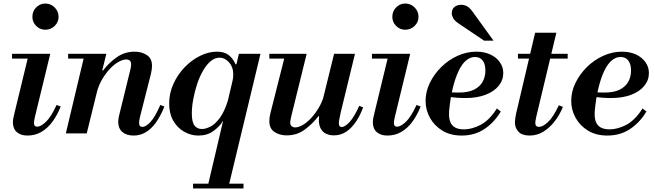

<svg xmlns="http://www.w3.org/2000/svg" viewBox="-20 -754 3703 1085"><path d="M236 -586Q206 -586 184.5 -607.5Q163 -629 163 -659Q163 -690 184.5 -712Q206 -734 236 -734Q267 -734 289 -712Q311 -690 311 -659Q311 -629 289 -607.5Q267 -586 236 -586ZM135 12Q97 12 75 -7.5Q53 -27 53 -63Q53 -73 55 -85Q57 -97 63 -120L143 -450H264L177 -92Q174 -79 173 -71Q172 -63 172 -59Q172 -38 190 -38Q210 -38 239 -65Q268 -92 300 -161L323 -152Q304 -104 277 -67Q250 -30 214.5 -9Q179 12 135 12ZM48 -423V-450H229V-423Z M735 12Q694 12 671 -8.5Q648 -29 648 -66Q648 -75 649.5 -82.5Q651 -90 652 -97L716 -358Q718 -365 719.5 -374Q721 -383 721 -390Q721 -405 713.5 -411.5Q706 -418 693 -418Q675 -418 651 -405Q627 -392 603 -367Q579 -342 558.5 -308Q538 -274 527 -232L556 -356H563Q593 -397 638.5 -429.5Q684 -462 741 -462Q780 -462 809.5 -443Q839 -424 839 -382Q839 -363 833 -337L771 -93Q768 -80 767 -72Q766 -64 766 -59Q766 -37 785 -37Q805 -37 831 -65.5Q857 -94 886 -161L909 -152Q888 -99 861.5 -62Q835 -25 803.5 -6.5Q772 12 735 12ZM352 0 459 -450H581L470 0ZM365 -423V-450H569V-423Z M1154 298 1330 -450H1452L1272 298ZM1071 311V284H1356V311ZM1101 12Q1058 12 1020 -10Q982 -32 959 -72Q936 -112 936 -169Q936 -227 960 -280Q984 -333 1023.5 -374Q1063 -415 1111 -438.5Q1159 -462 1206 -462Q1247 -462 1271.5 -443.5Q1296 -425 1311 -391H1318L1295 -300Q1297 -311 1297.5 -319.5Q1298 -328 1298 -336Q1298 -375 1274.5 -401.5Q1251 -428 1220 -428Q1193 -428 1169.5 -407.5Q1146 -387 1126.5 -353Q1107 -319 1093.5 -277.5Q1080 -236 1072 -193Q1064 -150 1064 -113Q1064 -65 1079 -45Q1094 -25 1121 -25Q1142 -25 1169 -38.5Q1196 -52 1222.5 -88Q1249 -124 1269 -189L1247 -70H1240Q1221 -39 1186 -13.5Q1151 12 1101 12Z M1600 11Q1561 11 1531.5 -8Q1502 -27 1502 -70Q1502 -89 1508 -114L1593 -450H1713L1625 -93Q1624 -86 1622 -77Q1620 -68 1620 -61Q1620 -48 1628 -41Q1636 -34 1648 -34Q1667 -34 1690.5 -47.5Q1714 -61 1737.5 -86Q1761 -111 1781 -144.5Q1801 -178 1812 -218L1786 -97H1779Q1748 -56 1703.5 -22.5Q1659 11 1600 11ZM1502 -423V-450H1669V-423ZM1866 11Q1844 11 1824.5 2.5Q1805 -6 1793.5 -25.5Q1782 -45 1782 -76Q1782 -89 1785 -106Q1788 -123 1795 -154L1868 -450H1986L1905 -117Q1900 -95 1897.5 -80Q1895 -65 1895 -57Q1895 -36 1911 -36Q1929 -36 1955.5 -64.5Q1982 -93 2010 -156L2032 -147Q2016 -103 1992 -67Q1968 -31 1937 -10Q1906 11 1866 11Z M2270 -586Q2240 -586 2218.5 -607.5Q2197 -629 2197 -659Q2197 -690 2218.5 -712Q2240 -734 2270 -734Q2301 -734 2323 -712Q2345 -690 2345 -659Q2345 -629 2323 -607.5Q2301 -586 2270 -586ZM2169 12Q2131 12 2109 -7.5Q2087 -27 2087 -63Q2087 -73 2089 -85Q2091 -97 2097 -120L2177 -450H2298L2211 -92Q2208 -79 2207 -71Q2206 -63 2206 -59Q2206 -38 2224 -38Q2244 -38 2273 -65Q2302 -92 2334 -161L2357 -152Q2338 -104 2311 -67Q2284 -30 2248.5 -9Q2213 12 2169 12ZM2082 -423V-450H2263V-423Z M2589 12Q2525 12 2479.5 -16Q2434 -44 2409.5 -88.5Q2385 -133 2385 -184Q2385 -236 2409 -285.5Q2433 -335 2473.5 -375Q2514 -415 2565.5 -438.5Q2617 -462 2672 -462Q2716 -462 2750 -446.5Q2784 -431 2804 -403.5Q2824 -376 2824 -341Q2824 -301 2798 -269Q2772 -237 2724 -218.5Q2676 -200 2610 -200Q2586 -200 2559 -202Q2532 -204 2511 -207Q2490 -210 2483 -211L2488 -241Q2505 -234 2524.5 -232.5Q2544 -231 2574 -231Q2627 -231 2660 -248Q2693 -265 2708 -293Q2723 -321 2723 -355Q2723 -392 2707.5 -412Q2692 -432 2664 -432Q2637 -432 2613.5 -412Q2590 -392 2571.5 -353Q2553 -314 2539 -257.5Q2525 -201 2518 -127Q2514 -73 2534.5 -48Q2555 -23 2602 -23Q2647 -23 2696 -48.5Q2745 -74 2788 -141L2810 -124Q2774 -63 2718.5 -25.5Q2663 12 2589 12ZM2716 -524 2575 -619Q2548 -637 2540.5 -652Q2533 -667 2533 -678Q2533 -702 2548 -714.5Q2563 -727 2587 -727Q2604 -727 2619.5 -718.5Q2635 -710 2652 -686L2769 -524Z M2973 12Q2930 12 2910 -9.5Q2890 -31 2890 -61Q2890 -72 2892 -86Q2894 -100 2896 -110L3004 -569H3124L3010 -92Q3007 -79 3006 -71Q3005 -63 3005 -59Q3005 -37 3026 -37Q3047 -37 3076.5 -64Q3106 -91 3138 -159L3161 -150Q3142 -103 3113 -66.5Q3084 -30 3049 -9Q3014 12 2973 12ZM2907 -423V-450H3188V-423Z M3412 12Q3348 12 3302.5 -16Q3257 -44 3232.5 -88.5Q3208 -133 3208 -184Q3208 -236 3232 -285.5Q3256 -335 3296.5 -375Q3337 -415 3388.5 -438.5Q3440 -462 3495 -462Q3539 -462 3573 -446.5Q3607 -431 3627 -403.5Q3647 -376 3647 -341Q3647 -301 3621 -269Q3595 -237 3547 -218.5Q3499 -200 3433 -200Q3409 -200 3382 -202Q3355 -204 3334 -207Q3313 -210 3306 -211L3311 -241Q3328 -234 3347.5 -232.5Q3367 -231 3397 -231Q3450 -231 3483 -248Q3516 -265 3531 -293Q3546 -321 3546 -355Q3546 -392 3530.5 -412Q3515 -432 3487 -432Q3460 -432 3436.5 -412Q3413 -392 3394.5 -353Q3376 -314 3362 -257.5Q3348 -201 3341 -127Q3337 -73 3357.5 -48Q3378 -23 3425 -23Q3470 -23 3519 -48.5Q3568 -74 3611 -141L3633 -124Q3597 -63 3541.5 -25.5Q3486 12 3412 12Z"/></svg>

Font: Libre Bodoni Medium
Style: Italic
Weight: 500
Italic angle: -13°
Designer: Pablo Impallari, Rodrigo Fuenzalida
Foundry: Impallari Type
Version: Version 2.005;gftools[0.9.23]